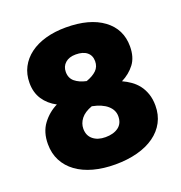

<svg xmlns="http://www.w3.org/2000/svg" viewBox="-119 -727 797 847"><g transform="rotate(-20 280.0 -303.5)"><path d="M31 -168Q31 -224 59 -261.5Q87 -299 128 -319Q90 -339 68.5 -371.5Q47 -404 47 -449Q47 -490 64 -522.5Q81 -555 112 -578Q143 -601 186 -613Q229 -625 281 -625Q392 -625 455.5 -578Q519 -531 519 -450Q519 -399 495 -367.5Q471 -336 433 -317Q453 -308 471.5 -295Q490 -282 504 -264Q518 -246 526.5 -221.5Q535 -197 535 -166Q535 -123 517 -89Q499 -55 465.5 -31Q432 -7 385 5.5Q338 18 281 18Q225 18 179 5.5Q133 -7 100 -31Q67 -55 49 -89.5Q31 -124 31 -168ZM365 -178Q365 -207 340.5 -228.5Q316 -250 270 -259Q234 -246 217.5 -224.5Q201 -203 201 -178Q201 -146 223 -128Q245 -110 281 -110Q319 -110 342 -127Q365 -144 365 -178ZM214 -440Q214 -411 234 -394.5Q254 -378 287 -371Q318 -382 335 -398.5Q352 -415 352 -441Q352 -468 333.5 -483Q315 -498 281 -498Q250 -498 232 -482Q214 -466 214 -440Z"/></g></svg>

Font: Baloo Tammudu 2 ExtraBold
Style: Regular
Weight: 800
Designer: Maithili Shingre, Omkar Shende and Ek Type
Foundry: Ek Type
Version: Version 1.640;hotconv 1.0.111;makeotfexe 2.5.65597; ttfautoh